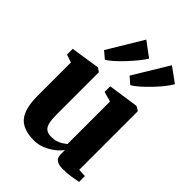

<svg xmlns="http://www.w3.org/2000/svg" viewBox="-247 -982 1112 1112"><g transform="rotate(45 309.0 -426.0)"><path d="M470.5 9.5Q436.5 9.5 419.8 -3Q403 -15.5 403 -44.5V-77.5Q387 -55.5 360.8 -35.2Q334.5 -15 302.8 -2.2Q271 10.5 236.5 10.5Q147 10.5 108 -35.8Q69 -82 69 -187.5V-460.5L20.5 -477V-524L194.5 -550.5H201L223.5 -535V-186.5Q223.5 -146 229.8 -121.5Q236 -97 251.2 -86Q266.5 -75 292.5 -75Q316.5 -75 334.8 -81.2Q353 -87.5 366.5 -96.2Q380 -105 389 -112.5V-460.5L327.5 -478V-524L509.5 -550.5H517.5L542.5 -535V-55L591.5 -52.5V-5Q573.5 -1.5 542.2 4Q511 9.5 470.5 9.5ZM404.5 -611 363 -647 494 -863 584 -797.5Q573 -777.5 551.2 -750.2Q529.5 -723 502.8 -695Q476 -667 450.2 -644.5Q424.5 -622 405.5 -611ZM196.5 -611 154 -647 284 -863 373.5 -796.5Q361 -776 339 -748.8Q317 -721.5 291.2 -694Q265.5 -666.5 240.8 -644.2Q216 -622 197.5 -611Z"/></g></svg>

Font: Merriweather 60pt ExtraBold
Style: Regular
Weight: 800
Version: Version 2.100